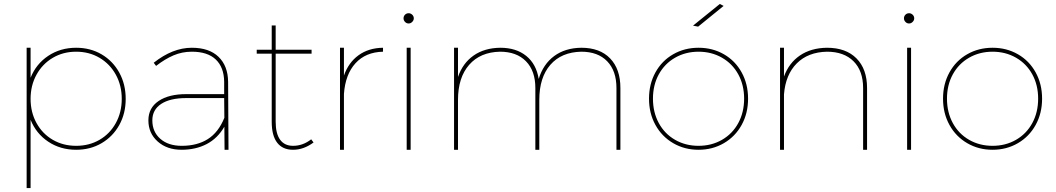

<svg xmlns="http://www.w3.org/2000/svg" viewBox="-20 -759 5353 973"><path d="M617 -258Q617 -184 584.5 -125.5Q552 -67 495 -33.5Q438 0 366 0Q286 0 224.5 -41Q163 -82 135 -152V194H115V-517H135V-365Q163 -435 224.5 -476Q286 -517 366 -517Q438 -517 495 -483.5Q552 -450 584.5 -391Q617 -332 617 -258ZM597 -258Q597 -326 567 -380.5Q537 -435 484.5 -466Q432 -497 366 -497Q300 -497 247.5 -466Q195 -435 165 -380.5Q135 -326 135 -258Q135 -190 165 -135.5Q195 -81 247.5 -50.5Q300 -20 366 -20Q432 -20 484.5 -50.5Q537 -81 567 -135.5Q597 -190 597 -258Z M1118 0 1117 -117Q1083 -58 1027.5 -29Q972 0 900 0Q826 0 779 -42Q732 -84 732 -149Q732 -212 783.5 -247Q835 -282 924 -282H1116V-345Q1115 -418 1073.5 -457.5Q1032 -497 952 -497Q903 -497 859.5 -478.5Q816 -460 771 -425L759 -441Q855 -517 952 -517Q1040 -517 1087.5 -471Q1135 -425 1136 -345L1138 0ZM1117 -162 1116 -262H924Q842 -262 797 -232.5Q752 -203 752 -149Q752 -91 792.5 -55.5Q833 -20 901 -20Q979 -20 1033 -54Q1087 -88 1117 -162Z M1569 -37Q1519 0 1465 0Q1412 0 1384.5 -36Q1357 -72 1357 -142V-487H1281V-507H1357V-630H1377V-507H1559V-487H1377V-142Q1377 -82 1399.5 -51Q1422 -20 1465 -20Q1515 -20 1557 -53Z M1921 -517V-497Q1833 -495 1781.5 -438.5Q1730 -382 1723 -283V0H1703V-517H1723V-376Q1746 -442 1797 -479Q1848 -516 1921 -517Z M2061 -517V0H2041V-517ZM2077 -666Q2077 -656 2069 -648Q2061 -640 2051 -640Q2040 -640 2032.5 -648Q2025 -656 2025 -666Q2025 -677 2032.5 -684.5Q2040 -692 2051 -692Q2061 -692 2069 -684.5Q2077 -677 2077 -666Z M3124 -313V0H3104V-313Q3104 -400 3057 -448.5Q3010 -497 2926 -497Q2825 -495 2769 -430.5Q2713 -366 2713 -253V0H2693V-313Q2693 -400 2645.5 -448.5Q2598 -497 2514 -497Q2414 -495 2357.5 -430.5Q2301 -366 2301 -253V0H2281V-517H2301V-369Q2325 -439 2380 -477.5Q2435 -516 2515 -517Q2596 -517 2647 -475.5Q2698 -434 2710 -359Q2733 -434 2788.5 -475Q2844 -516 2926 -517Q3020 -517 3072 -463Q3124 -409 3124 -313Z M3771 -259Q3771 -185 3738.5 -126Q3706 -67 3648.5 -33.5Q3591 0 3520 0Q3449 0 3391.5 -33.5Q3334 -67 3301.5 -126Q3269 -185 3269 -259Q3269 -333 3301.5 -392Q3334 -451 3391.5 -484Q3449 -517 3520 -517Q3591 -517 3648.5 -484Q3706 -451 3738.5 -392Q3771 -333 3771 -259ZM3289 -259Q3289 -190 3318.5 -135.5Q3348 -81 3401 -50.5Q3454 -20 3520 -20Q3586 -20 3639 -50.5Q3692 -81 3721.5 -135.5Q3751 -190 3751 -259Q3751 -328 3721.5 -382Q3692 -436 3639 -466.5Q3586 -497 3520 -497Q3454 -497 3401 -466.5Q3348 -436 3318.5 -382Q3289 -328 3289 -259ZM3647 -729 3518 -624 3492 -629 3628 -739Z M4374 -313V0H4354V-313Q4354 -400 4305.5 -448.5Q4257 -497 4171 -497Q4075 -495 4018 -438Q3961 -381 3953 -281V0H3933V-517H3953V-371Q3978 -440 4034 -478Q4090 -516 4171 -517Q4267 -517 4320.5 -463Q4374 -409 4374 -313Z M4597 -517V0H4577V-517ZM4613 -666Q4613 -656 4605 -648Q4597 -640 4587 -640Q4576 -640 4568.5 -648Q4561 -656 4561 -666Q4561 -677 4568.5 -684.5Q4576 -692 4587 -692Q4597 -692 4605 -684.5Q4613 -677 4613 -666Z M5261 -259Q5261 -185 5228.5 -126Q5196 -67 5138.5 -33.5Q5081 0 5010 0Q4939 0 4881.5 -33.5Q4824 -67 4791.5 -126Q4759 -185 4759 -259Q4759 -333 4791.5 -392Q4824 -451 4881.5 -484Q4939 -517 5010 -517Q5081 -517 5138.5 -484Q5196 -451 5228.5 -392Q5261 -333 5261 -259ZM4779 -259Q4779 -190 4808.5 -135.5Q4838 -81 4891 -50.5Q4944 -20 5010 -20Q5076 -20 5129 -50.5Q5182 -81 5211.5 -135.5Q5241 -190 5241 -259Q5241 -328 5211.5 -382Q5182 -436 5129 -466.5Q5076 -497 5010 -497Q4944 -497 4891 -466.5Q4838 -436 4808.5 -382Q4779 -328 4779 -259Z"/></svg>

Font: Montserrat-Arabic Thin
Style: Regular
Weight: 250
Designer: Mohamed Gaber
Foundry: Kief Type Foundry
Version: Version 5.008